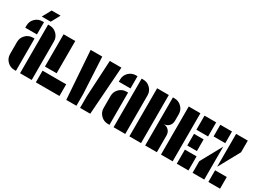

<svg xmlns="http://www.w3.org/2000/svg" viewBox="-34 -1653 3270 2421"><g transform="rotate(30 1601.0 -442.0)"><path d="M30 -561Q30 -622 73 -665Q116 -708 177 -708H200V-530H30ZM30 -323Q30 -384 73 -427Q116 -470 177 -470H200V0H177Q116 0 73 -43Q30 -86 30 -147ZM283 -708Q344 -708 387 -665Q430 -622 430 -561V0H260V-708ZM340 -884 270 -756H140L210 -884Z M490 -230V-700H660V-230ZM490 0V-170H834V0Z M884 -700H1053L1081 -170V0H933ZM1134 -170 1163 -700H1332L1282 0H1134Z M1392 -561Q1392 -622 1435 -665Q1478 -708 1539 -708H1562V-530H1392ZM1392 -323Q1392 -384 1435 -427Q1478 -470 1539 -470H1562V0H1539Q1478 0 1435 -43Q1392 -86 1392 -147ZM1645 -708Q1706 -708 1749 -665Q1792 -622 1792 -561V0H1622V-708Z M2105 -700Q2166 -700 2209 -657Q2252 -614 2252 -553V-457Q2252 -410 2222 -380Q2192 -350 2145 -350Q2192 -350 2222 -320Q2252 -290 2252 -243V0H2082V-350V-700ZM1852 0V-700H2022V0Z M2312 0V-700H2482V0ZM2542 -495V-700H2712V-495ZM2542 0V-205H2712V0ZM2682 -435V-265H2542V-435Z M2772 -170 2942 -479V0H2772ZM2772 -530V-700H2942V-530ZM3002 -221V-700H3172V-530ZM3002 0V-170H3172V0Z"/></g></svg>

Font: Promplate
Style: Bold
Weight: 400
Designer: Evgeny Tarasenko
Foundry: Evgeny Tarasenko
Version: Version 1.000